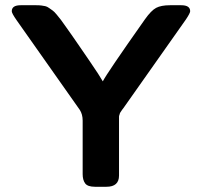

<svg xmlns="http://www.w3.org/2000/svg" viewBox="-20 -714 773 734"><path d="M25 -671Q25 -694 59 -694Q59 -694 119 -694Q130 -694 138 -693Q146 -692 153 -690.5Q160 -689 167.5 -683.5Q175 -678 181 -674Q187 -670 196.5 -658.5Q206 -647 213 -638Q220 -629 233 -610Q246 -591 257 -576Q268 -561 287 -532.5Q306 -504 323 -480Q362 -423 373 -403Q388 -433 534 -640Q558 -674 577 -684Q596 -694 630 -694H673Q707 -694 707 -671Q707 -664 691 -640L452 -301Q450 -299 447 -294.5Q444 -290 443 -288.5Q442 -287 440 -284Q438 -281 438 -279.5Q438 -278 436.5 -274.5Q435 -271 435 -268Q435 -265 435 -260.5Q435 -256 435 -250V-43Q435 0 387 0H343Q315 0 305.5 -13Q296 -26 296 -48V-253Q296 -277 285 -294L44 -636Q25 -663 25 -671Z"/></svg>

Font: CMU Sans Serif
Style: Bold
Weight: 700
Version: Version 0.7.0